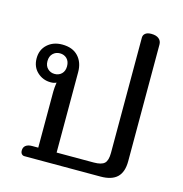

<svg xmlns="http://www.w3.org/2000/svg" viewBox="-106 -812 867 909"><g transform="rotate(15 327.5 -357.5)"><path d="M75 -23Q75 -39 86 -47.5Q97 -56 117 -56H147V-331Q147 -348 151 -376Q141 -370 123 -370Q85 -370 57.5 -395.5Q30 -421 30 -463Q30 -505 58.5 -531Q87 -557 131 -557Q182 -557 209.5 -527.5Q237 -498 237 -450V-56H419Q457 -56 471.5 -70Q486 -84 486 -121V-686Q486 -699 496 -707Q506 -715 525 -715Q549 -715 562 -704.5Q575 -694 575 -676V-104Q575 -51 548.5 -25.5Q522 0 467 0H94Q86 0 80.5 -6Q75 -12 75 -23ZM179 -463Q179 -487 165.5 -500.5Q152 -514 131 -514Q111 -514 97 -500.5Q83 -487 83 -463Q83 -440 97 -426.5Q111 -413 131 -413Q152 -413 165.5 -426.5Q179 -440 179 -463Z"/></g></svg>

Font: Maitree Medium
Style: Regular
Weight: 500
Designer: CadsonDemak Team
Foundry: CadsonDemak
Version: Version 1.000